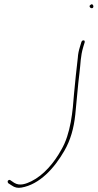

<svg xmlns="http://www.w3.org/2000/svg" viewBox="-20 -714 464 913"><path d="M19 157 36 168C50 178 64 181 82 178C169 163 239 85 286 3C315 -47 331 -103 338 -169C345 -234 350 -306 358 -368C364 -414 362 -444 376 -491L383 -514V-515C383 -517 382 -522 379 -522C372 -522 370 -521 367 -514L360 -491C355 -475 351 -458 350 -439C344 -387 337 -325 332 -268C326 -188 317 -78 271 -1C238 59 188 119 129 148C104 160 74 172 47 155L28 142C27 141 27 141 23 142C14 144 16 153 19 157ZM406 -686C405 -681 410 -675 416 -675C421 -675 423 -677 424 -682C425 -687 421 -694 416 -694C414 -694 407 -689 406 -686Z"/></svg>

Font: Stray Cat
Style: ExLtExtObl
Weight: 200
Version: Version 1.0